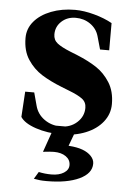

<svg xmlns="http://www.w3.org/2000/svg" viewBox="-53 -558 565 821"><g transform="rotate(5 229.5 -148.0)"><path d="M47 -41.8 53.8 -150.8H92.6L107.6 -95.2Q117 -59.4 147.5 -37.6Q178 -15.8 218 -15.8Q259.8 -15.8 288 -41.6Q316.2 -67.4 316.2 -104Q316.2 -128.6 297.7 -142.5Q279.2 -156.4 240.2 -171.4L207.8 -184.2Q156.8 -204.4 120.7 -227.1Q84.6 -249.8 59.9 -287.2Q35.2 -324.6 35.2 -380Q35.2 -420 61.5 -451.1Q87.8 -482.2 133.8 -500Q179.8 -517.8 236 -517.8Q274.2 -517.8 318.6 -505.7Q363 -493.6 396.2 -475V-358.2H357L341 -414.8Q332 -446 304.7 -465.1Q277.4 -484.2 242 -484.2Q205.6 -484.2 181.2 -461.7Q156.8 -439.2 156.8 -406Q156.8 -381.8 174.8 -367.7Q192.8 -353.6 230.8 -338.2L261.8 -325.8Q311.2 -305.6 345.6 -282.9Q380 -260.2 403.9 -222.5Q427.8 -184.8 427.8 -130Q427.8 -87.4 401 -53.6Q374.2 -19.8 327.7 -1Q281.2 17.8 224 17.8Q163.2 17.8 113.5 1.1Q63.8 -15.6 47 -41.8ZM160.4 221.8Q150.4 221.4 140.6 219.7Q130.8 218 123.2 217L141.6 186.4Q167.8 192.2 196.4 192.2Q228.8 192.2 249.4 179.2Q270 166.2 270 145.8Q270 122.8 250.3 108.9Q230.6 95 198.6 95Q183.2 95 152 98.8L192.8 -17.4H289L256 71.2L252.8 63.2Q258.2 63.2 261.2 63.8Q296 66.2 319.3 74.9Q342.6 83.6 356.5 98.4Q370.4 113.2 370.4 130.8Q370.4 173 317.9 197.6Q265.4 222.2 178.2 222.2Q167.8 222.2 160.4 221.8Z"/></g></svg>

Font: Wittgenstein
Style: Regular
Weight: 400
Designer: Jörg Drees
Foundry: Jörg Drees
Version: Version 1.003;Glyphs 3.1.2 (3151)